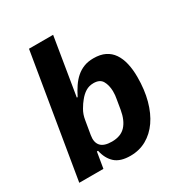

<svg xmlns="http://www.w3.org/2000/svg" viewBox="-175 -867 950 1006"><g transform="rotate(-30 300.0 -364.0)"><path d="M144 -740H290L233 -393H238Q253 -423 269.5 -447.5Q286 -472 306.5 -490Q327 -508 352.5 -518Q378 -528 411 -528Q452 -528 480.5 -514Q509 -500 527 -473.5Q545 -447 553.5 -410Q562 -373 562 -328Q562 -251 545 -188.5Q528 -126 497 -81.5Q466 -37 422.5 -12.5Q379 12 325 12Q264 12 232.5 -16.5Q201 -45 190 -96H183L167 0H21ZM278 -101Q332 -101 361 -132.5Q390 -164 400 -223L410 -283Q412 -292 413 -303.5Q414 -315 414 -328Q413 -365 398.5 -390Q384 -415 346 -415Q319 -415 298 -402Q277 -389 259 -366Q247 -352 232 -326.5Q217 -301 212 -269L198 -186Q191 -145 210.5 -123Q230 -101 278 -101Z"/></g></svg>

Font: IBM Plex Mono
Style: Bold Italic
Weight: 700
Italic angle: -9°
Monospace: yes
Designer: Mike Abbink, Paul van der Laan, Pieter van Rosmalen
Foundry: Bold Monday
Version: Version 2.3